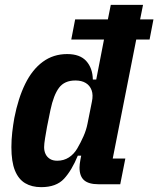

<svg xmlns="http://www.w3.org/2000/svg" viewBox="-20 -760 653 792"><path d="M476 0H386Q346 0 327 -16.5Q308 -33 308 -69Q308 -77 309 -84Q310 -91 312 -103L315 -118H301Q276 -57 244 -22.5Q212 12 150 12Q111 12 83.5 -4.5Q56 -21 41.5 -57Q27 -93 27 -153Q27 -184 30.5 -214.5Q34 -245 39 -273Q55 -355 84 -414Q113 -473 156.5 -505Q200 -537 257 -537Q310 -537 336 -508Q362 -479 363 -432H377L409 -597H274L290 -680H425L437 -740H570L558 -680H613L597 -597H542L445 -106H497ZM216 -97Q243 -97 264 -110.5Q285 -124 299 -148Q313 -172 324.5 -198Q336 -224 341 -250L359 -340Q365 -368 358 -387.5Q351 -407 334 -417.5Q317 -428 291 -428Q246 -428 223.5 -398Q201 -368 188 -306L174 -237Q170 -215 166 -190.5Q162 -166 162 -153Q162 -137 168 -124.5Q174 -112 186 -104.5Q198 -97 216 -97Z"/></svg>

Font: IBM Plex Sans Condensed
Style: Bold Italic
Weight: 700
Width: 3
Italic angle: -11.31°
Designer: Mike Abbink, Paul van der Laan, Pieter van Rosmalen
Foundry: Bold Monday
Version: Version 3.201